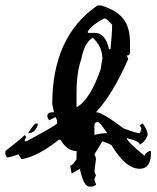

<svg xmlns="http://www.w3.org/2000/svg" viewBox="-20 -694 582 714"><path d="M355 -673.8Q421.4 -654.8 445.3 -613.8Q463.4 -584.5 463.4 -535.6V-499.5Q463.4 -487.3 451.2 -487.3L457 -475.1Q398.9 -342.3 336.9 -276.9Q359.9 -276.9 439 -216.8Q486.3 -198.7 499.5 -198.7L505.4 -210.4V-216.8L499.5 -228.5L511.2 -234.9Q529.3 -208 529.3 -192.4Q521 -167.5 499.5 -156.2Q499.5 -168.5 451.2 -180.7Q451.2 -168.9 517.6 -114.3Q517.6 -123 535.6 -132.3H541.5V-126.5Q541.5 -66.4 499.5 -66.4Q448.2 -66.4 397 -150.4Q397 -156.2 360.8 -168.5L331.1 -120.1Q336.9 -108.9 336.9 -102.1Q331.1 -59.6 331.1 -54.2L336.9 -42Q331.1 -30.3 331.1 -23.9Q336.9 -12.2 336.9 -5.9L324.7 0H313Q290.5 0 276.9 -66.4L246.6 -48.3L240.7 -78.1Q250 -78.1 264.6 -102.1V-132.3Q230.5 -132.3 204.6 -174.3H198.7Q119.6 -111.3 60.1 -102.1L48.3 -120.1Q17.6 -108.4 5.9 -108.4L0 -120.1V-132.3Q49.8 -170.4 72.3 -192.4Q72.3 -186.5 78.1 -186.5L72.3 -174.3V-168.5H78.1Q185.1 -225.6 192.4 -234.9V-246.6L186.5 -258.8L162.6 -246.6L156.2 -258.8V-264.6Q156.2 -276.9 180.7 -276.9L174.3 -306.6Q174.3 -559.1 342.8 -673.8ZM306.6 -577.6V-571.8H331.1Q372.6 -571.8 385.3 -511.2H391.1Q397 -571.3 397 -601.6Q378.9 -625.5 367.2 -625.5Q326.7 -605 306.6 -577.6ZM324.7 -553.7Q293 -533.7 282.7 -475.1Q264.6 -425.3 264.6 -349.1V-294.9Q315.9 -323.7 355 -439Q355 -443.8 360.8 -475.1Q360.8 -521 324.7 -553.7ZM331.1 -228.5V-192.4Q354 -198.7 378.9 -198.7Q350.6 -240.7 342.8 -240.7Q331.1 -238.8 331.1 -228.5ZM114.3 -234.9H120.1V-228.5Q110.4 -198.7 84.5 -198.7Q106.9 -234.9 114.3 -234.9Z"/></svg>

Font: Otrack
Style: Regular
Weight: 400
Designer: Sodina
Foundry: Sodina
Version: Version 2.10 June 16, 2016